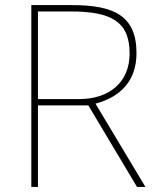

<svg xmlns="http://www.w3.org/2000/svg" viewBox="-20 -734 617 754"><path d="M262 -714H103V0H129V-320H327L518 0H551L355 -327C456 -354 516 -419 516 -525C516 -673 427 -714 262 -714ZM257 -689C413 -689 489 -652 489 -524C489 -410 408 -345 292 -345H129V-689Z"/></svg>

Font: Noto Sans Ethiopic Thin
Style: Regular
Weight: 100
Designer: Monotype Design Team
Foundry: Monotype Imaging Inc.
Version: Version 2.102